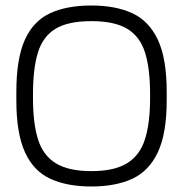

<svg xmlns="http://www.w3.org/2000/svg" viewBox="-20 -666 664 697"><path d="M311.8 11Q223.3 11 162.6 -17Q101.8 -45 70.6 -113.5Q39.3 -182 39.3 -302V-332Q39.3 -452 69.8 -520.5Q100.2 -589 160.9 -617.5Q221.7 -646 311.8 -646Q399.5 -646 460.2 -618Q521 -590 553.1 -521.5Q585.2 -453 585.2 -332V-302Q585.2 -182 553.1 -113.5Q521 -45 460.2 -17Q399.5 11 311.8 11ZM311.9 -44.8Q395 -44.8 441.3 -73.4Q487.7 -102 506.2 -160.3Q524.8 -218.6 524.8 -308.5V-325.7Q524.8 -416.5 506.7 -474.7Q488.6 -533 442.3 -561.2Q396 -589.3 311.9 -589.3Q226.8 -589.3 181 -561.2Q135.2 -533 117.5 -474.7Q99.8 -416.4 99.8 -325.7V-308.5Q99.8 -218.7 117.9 -160.3Q136 -102 182.4 -73.4Q228.7 -44.8 311.9 -44.8Z"/></svg>

Font: Matangi Light
Style: Regular
Weight: 300
Designer: Prashant Pant
Foundry: The Graphic Ant
Version: Version 3.002